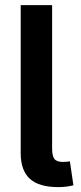

<svg xmlns="http://www.w3.org/2000/svg" viewBox="-20 -748 325 770"><path d="M214.4 2.4Q135.7 2.4 99.4 -31.2Q63 -64.9 63 -133.8V-727.5H189V-151.9Q189 -122.6 198.2 -110.6Q207.5 -98.6 232.4 -98.6Q242.2 -98.6 248.8 -99.4Q255.4 -100.1 260.3 -101.1L274.4 -4.9Q263.7 -2 248 0.2Q232.4 2.4 214.4 2.4Z"/></svg>

Font: Inter 20pt SemiBold
Style: Regular
Weight: 600
Version: Version 4.001;git-66647c0bb